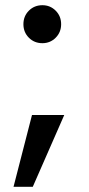

<svg xmlns="http://www.w3.org/2000/svg" viewBox="-20 -579 344 738"><path d="M143 -413Q112 -413 91 -434Q70 -455 70 -486Q70 -517 91 -538Q112 -559 143 -559Q173 -559 194 -538Q215 -517 215 -486Q215 -455 194 -434Q173 -413 143 -413ZM227 -137 106 139H32L103 -137Z"/></svg>

Font: MSTAGE Medium
Style: Regular
Weight: 500
Designer: Ninad Kale (Devanagari), Jonny Pinhorn (Latin)
Foundry: Indian Type Foundry
Version: 4.004